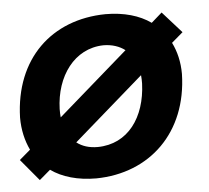

<svg xmlns="http://www.w3.org/2000/svg" viewBox="-42 -537 643 592"><g transform="rotate(-5 279.0 -241.0)"><path d="M524 -288C524 -325 516 -358 502 -386L537 -416L478 -482L445 -453C410 -478 362 -492 305 -492C138 -490 20 -379 15 -197C15 -159 23 -125 37 -96L3 -67L59 0L93 -29C128 -4 176 10 233 10C399 8 520 -107 524 -288ZM290 -397C317 -397 340 -389 357 -376L140 -187C139 -195 139 -204 139 -213C142 -314 200 -395 290 -397ZM246 -86C219 -86 198 -93 181 -106L398 -295C399 -287 399 -278 399 -269C395 -165 340 -87 246 -86Z"/></g></svg>

Font: Cantarell
Style: BoldOblique
Weight: 700
Italic angle: -8°
Designer: Dave Crossland
Version: Version 0.024